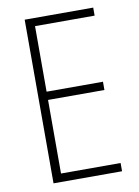

<svg xmlns="http://www.w3.org/2000/svg" viewBox="-82 -770 599 825"><g transform="rotate(-10 217.5 -357.0)"><path d="M383 0H84V-714H383V-679H123V-393H369V-357H123V-36H383Z"/></g></svg>

Font: Noto Sans Lao Condensed ExtraLight
Style: Regular
Weight: 200
Width: 3
Designer: Monotype Design Team
Foundry: Monotype Imaging Inc.
Version: Version 2.003; ttfautohint (v1.8.4.7-5d5b)